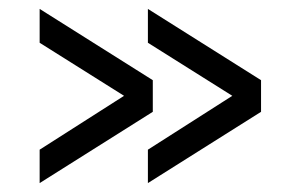

<svg xmlns="http://www.w3.org/2000/svg" viewBox="-20 -438 670 431"><path d="M312 -27V-102L522 -236V-210L312 -342V-418L566 -258V-187ZM69 -27V-102L279 -236V-210L69 -342V-418L323 -258V-187Z"/></svg>

Font: Teachers
Style: Regular
Weight: 400
Designer: Alfredo Marco Pradil, Chank Diesel
Version: Version 1.001